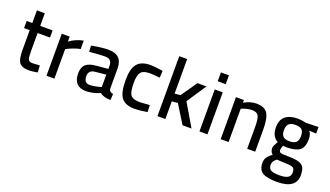

<svg xmlns="http://www.w3.org/2000/svg" viewBox="-81 -1311 3681 2143"><g transform="rotate(20 1759.0 -239.0)"><path d="M331 -414H184V-196Q184 -124 194.5 -101Q205 -78 246 -78L331 -83L336 -1Q269 11 234 11Q152 11 121 -28Q90 -67 90 -174V-414H23V-499H90V-649H184V-499H331Z M440 0V-499H534V-440Q605 -493 697 -511V-411Q656 -403 615.5 -387.5Q575 -372 555 -361L534 -350V0Z M1158 -345V-108Q1161 -69 1208 -63L1204 10Q1120 10 1077 -27Q993 11 908 11Q837 11 800 -29Q763 -69 763 -146Q763 -220 802 -254.5Q841 -289 923 -295L1063 -308V-345Q1063 -426 984 -426Q953 -426 906 -423Q859 -420 827 -417L796 -414L792 -486Q913 -510 994 -510Q1158 -510 1158 -345ZM1063 -240 934 -227Q859 -220 859 -148Q859 -68 926 -68Q952 -68 986 -74Q1020 -80 1041 -86L1063 -93Z M1495 -510Q1517 -510 1553 -506Q1589 -502 1614 -498L1639 -494L1635 -412Q1556 -421 1518 -421Q1438 -421 1410 -385.5Q1382 -350 1382 -257Q1382 -154 1408.5 -116.5Q1435 -79 1519 -79L1636 -87L1639 -5Q1542 11 1493 11Q1377 11 1331.5 -49.5Q1286 -110 1286 -257Q1286 -393 1334.5 -451.5Q1383 -510 1495 -510Z M1852 0H1758V-712H1852V-302L1920 -308L2052 -499H2159L2005 -267L2163 0H2056L1922 -216L1852 -210Z M2257 0V-499H2352V0ZM2257 -596V-701H2352V-596Z M2603 0H2509V-499H2603V-467Q2679 -510 2747 -510Q2848 -510 2883.5 -453.5Q2919 -397 2919 -261V0H2824V-263Q2824 -354 2805.5 -389.5Q2787 -425 2728 -425Q2700 -425 2668.5 -417.5Q2637 -410 2620 -402L2603 -395Z M3261 234Q3141 234 3089 202Q3037 170 3037 87Q3037 49 3055 22.5Q3073 -4 3114 -36Q3083 -57 3083 -108Q3083 -117 3092 -137Q3101 -157 3110 -172L3119 -187Q3043 -227 3043 -337Q3043 -426 3095.5 -468Q3148 -510 3238 -510Q3259 -510 3285 -507Q3311 -504 3326 -500L3341 -497L3489 -501V-423L3405 -427Q3434 -394 3434 -337Q3434 -240 3386.5 -203Q3339 -166 3235 -166Q3209 -166 3189 -170Q3174 -131 3174 -118Q3174 -91 3192.5 -84Q3211 -77 3287 -77Q3402 -77 3445 -46.5Q3488 -16 3488 71Q3488 234 3261 234ZM3279 5 3177 0Q3151 20 3141 36.5Q3131 53 3131 78Q3131 120 3159.5 137.5Q3188 155 3262 155Q3329 155 3360.5 136.5Q3392 118 3392 76Q3392 31 3369.5 18.5Q3347 6 3279 5ZM3236 -240Q3291 -240 3315.5 -262.5Q3340 -285 3340 -337Q3340 -392 3317 -413.5Q3294 -435 3238 -435Q3187 -435 3162.5 -411.5Q3138 -388 3138 -337Q3138 -287 3160.5 -263.5Q3183 -240 3236 -240Z"/></g></svg>

Font: TypoPRO Titillium Text
Style: 600 wt
Weight: 600
Designer: Accademia di Belle Arti di Urbino and others
Foundry: Accademia di Belle Arti di Urbino and others.
Version: Version 25.000